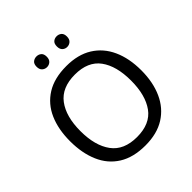

<svg xmlns="http://www.w3.org/2000/svg" viewBox="-238 -1171 1258 1258"><g transform="rotate(-45 390.5 -542.0)"><path d="M720 -451Q720 -341 682.5 -258Q645 -175 572 -129Q499 -83 391 -83Q280 -83 206.5 -129Q133 -175 97 -258.5Q61 -342 61 -452Q61 -562 97 -644Q133 -726 206.5 -772Q280 -818 392 -818Q499 -818 572 -772.5Q645 -727 682.5 -644.5Q720 -562 720 -451ZM156 -451Q156 -316 213 -238.5Q270 -161 391 -161Q513 -161 569 -238.5Q625 -316 625 -451Q625 -586 569 -662.5Q513 -739 392 -739Q271 -739 213.5 -662.5Q156 -586 156 -451ZM251 -952Q251 -978 265 -989.5Q279 -1001 298 -1001Q317 -1001 331 -989.5Q345 -978 345 -952Q345 -927 331 -914.5Q317 -902 298 -902Q279 -902 265 -914.5Q251 -927 251 -952ZM439 -952Q439 -978 452.5 -989.5Q466 -1001 485 -1001Q504 -1001 518 -989.5Q532 -978 532 -952Q532 -927 518 -914.5Q504 -902 485 -902Q466 -902 452.5 -914.5Q439 -927 439 -952Z"/></g></svg>

Font: Noto Sans Telugu UI
Style: Regular
Weight: 400
Designer: Jelle Bosma - Monotype Design Team
Foundry: Monotype Imaging Inc.
Version: Version 2.005; ttfautohint (v1.8.4.7-5d5b)